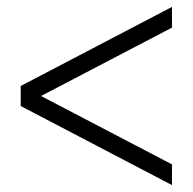

<svg xmlns="http://www.w3.org/2000/svg" viewBox="-20 -620 558 556"><path d="M478 -84 40 -313V-371L478 -600V-540L72 -328V-356L478 -144Z"/></svg>

Font: Platypi Light Medium
Style: Regular
Weight: 500
Version: Version 1.200